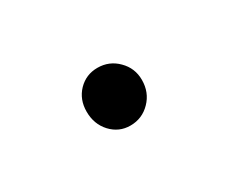

<svg xmlns="http://www.w3.org/2000/svg" viewBox="-33 -132 247 207"><g transform="rotate(-30 90.5 -28.0)"><path d="M89.8 -64Q104.5 -64 114.7 -53.7Q125 -43.5 125 -28.8Q125 -13.2 114.7 -2.7Q104.5 7.8 89.8 7.8Q75.7 7.8 65.9 -2.7Q56.2 -13.2 56.2 -28.8Q56.2 -43.9 65.9 -54Q75.7 -64 89.8 -64Z"/></g></svg>

Font: Montserrat-Arabic ExtraLight
Style: Regular
Weight: 275
Designer: Mohamed Gaber
Foundry: Kief Type Foundry
Version: Version 5.008;PS 005.008;hotconv 1.0.88;makeotf.lib2.5.64775